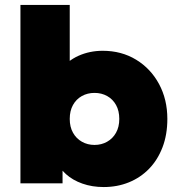

<svg xmlns="http://www.w3.org/2000/svg" viewBox="-20 -740 719 775"><path d="M398.5 15Q352 15 312.8 1.2Q273.5 -12.5 245.8 -37.5Q218 -62.5 205.5 -96L232.5 -141V0H62.5V-720H261.5V-404L215.5 -450Q251.5 -494.5 296.8 -514.8Q342 -535 394.5 -535Q470.5 -535 529.5 -499Q588.5 -463 622 -400.8Q655.5 -338.5 655.5 -260Q655.5 -196.5 636 -145.5Q616.5 -94.5 581.8 -58.8Q547 -23 500.2 -4Q453.5 15 398.5 15ZM361.5 -155Q389.5 -155 412.2 -167.8Q435 -180.5 448.2 -204Q461.5 -227.5 461.5 -260Q461.5 -292.5 448.5 -316Q435.5 -339.5 412.8 -352.2Q390 -365 361.5 -365Q333 -365 310.2 -352.2Q287.5 -339.5 274.5 -316Q261.5 -292.5 261.5 -260Q261.5 -227.5 274.8 -204Q288 -180.5 310.8 -167.8Q333.5 -155 361.5 -155Z"/></svg>

Font: Geologica Cursive Black
Style: Regular
Weight: 900
Designer: Sindre Bremnes, Frode Helland
Foundry: Monokrom Skriftforlag AS
Version: Version 1.010;gftools[0.9.28]